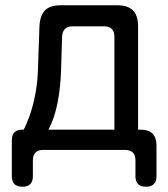

<svg xmlns="http://www.w3.org/2000/svg" viewBox="-20 -570 640 730"><path d="M65 140Q45 140 35 130Q25 120 25 100V-37Q25 -57 35 -67Q45 -77 65 -77H70Q81 -97 93 -131Q105 -165 113.5 -208Q122 -251 124 -298L130 -470Q132 -511 151 -530.5Q170 -550 211 -550H425Q466 -550 485.5 -530.5Q505 -511 505 -470V-77H515Q545 -77 560 -62Q575 -47 575 -17V100Q575 120 565 130Q555 140 535 140Q515 140 505 130Q495 120 495 100V40Q495 20 485 10Q475 0 455 0H145Q125 0 115 10Q105 20 105 40V100Q105 120 95 130Q85 140 65 140ZM415 -430Q415 -450 405 -460Q395 -470 375 -470H257Q237 -470 227 -460Q217 -450 216 -430L212 -298Q210 -247 203 -203Q196 -159 185 -126.5Q174 -94 164 -77H415Z"/></svg>

Font: Maple Mono NF CN
Style: Regular
Weight: 400
Monospace: yes
Designer: subframe7536
Version: Version 7.000